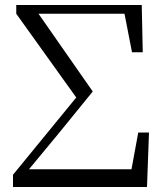

<svg xmlns="http://www.w3.org/2000/svg" viewBox="-20 -748 647 768"><path d="M32 0H568L576 -218H533L506 -71H96L216 -216L351 -382L134 -693H478L508 -539H551L547 -728H45V-693L285 -358L32 -49Z"/></svg>

Font: Source Han Serif KR
Style: Regular
Weight: 400
Designer: Ryoko NISHIZUKA 西塚涼子 (kana & ideographs); Frank Grießhammer (Latin, Greek & Cyrillic); Wenlong ZHANG 张文龙 (bopomofo); San
Foundry: Adobe
Version: Version 2.001;hotconv 1.1.0;makeotfexe 2.6.0